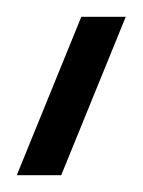

<svg xmlns="http://www.w3.org/2000/svg" viewBox="-20 -127 170 229"><path d="M53 82H0L77 -107H130Z"/></svg>

Font: Katibeh
Style: Regular
Weight: 400
Designer: Arabic design by Kourosh Beigpour, Latin design by Eduardo Tunni, engineering by Lasse Fister
Version: Version 1.000